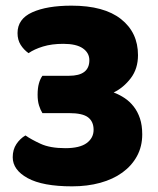

<svg xmlns="http://www.w3.org/2000/svg" viewBox="-20 -643 558 679"><path d="M233 -623Q348 -623 408 -575.5Q468 -528 468 -448Q468 -400 442.5 -366.5Q417 -333 382 -316Q403 -308 421 -296Q439 -284 453 -266Q467 -248 475 -224Q483 -200 483 -168Q483 -125 464.5 -91Q446 -57 413 -33Q380 -9 334.5 3.5Q289 16 235 16Q131 16 78 -13Q25 -42 25 -87Q25 -114 38 -133.5Q51 -153 70 -164Q90 -150 123.5 -134.5Q157 -119 211 -119Q262 -119 286.5 -137Q311 -155 311 -184Q311 -213 291.5 -228Q272 -243 224 -243H130Q123 -254 118 -270Q113 -286 113 -308Q113 -331 117.5 -347.5Q122 -364 130 -375H224Q296 -375 296 -430Q296 -456 273 -472Q250 -488 204 -488Q163 -488 132 -478.5Q101 -469 81 -455Q64 -467 53 -484.5Q42 -502 42 -526Q42 -576 94 -599.5Q146 -623 233 -623Z"/></svg>

Font: Baloo Tamma
Style: Regular
Weight: 400
Designer: Divya Kowshik and Ek Type
Foundry: Ek Type
Version: Version 1.007;PS 1.000;hotconv 1.0.88;makeotf.lib2.5.647800